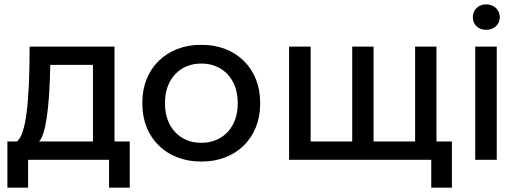

<svg xmlns="http://www.w3.org/2000/svg" viewBox="-20 -734 2385 882"><path d="M14 128H109V0H481V128H576V-84H506V-520H116C116 -255 98 -116 58 -84H14ZM159 -84C188 -111 207 -225 211 -436H407V-84Z M902 8H908C1064 8 1175 -101 1175 -255V-265C1175 -419 1064 -528 908 -528H902C745 -528 634 -419 634 -265V-255C634 -101 745 8 902 8ZM903 -78C806 -78 738 -151 738 -256V-264C738 -369 806 -442 903 -442H906C1004 -442 1072 -369 1072 -264V-256C1072 -151 1004 -78 906 -78Z M1961 128H2056V-84H1985V-520H1887V-84H1696V-520H1598V-84H1407V-520H1308V0H1961Z M2213 -597C2249 -597 2276 -621 2276 -655C2276 -689 2249 -714 2213 -714C2178 -714 2152 -689 2152 -655C2152 -621 2177 -597 2213 -597ZM2163 0H2262V-520H2163Z"/></svg>

Font: Fixel Display Medium
Style: Regular
Weight: 500
Designer: AlfaBravo + MacPaw
Foundry: Kyrylo Tkachov, Marchela Mozhyna, Serhii Makarenko, Maria Weinstein, Zakhar Kryvoshyya
Version: Version 1.211